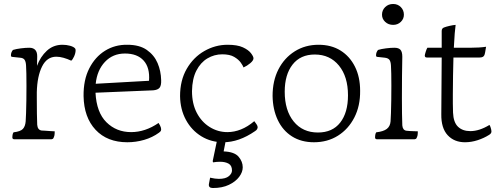

<svg xmlns="http://www.w3.org/2000/svg" viewBox="-20 -780 2500 965"><path d="M52 -80Q42 -80 42 -90Q42 -94 43 -101.5Q44 -109 48 -115Q83 -119 95 -132Q107 -145 109 -170Q110 -183 111 -211Q112 -239 112.5 -275.5Q113 -312 113 -348Q113 -382 112.5 -409.5Q112 -437 111 -450Q110 -470 103.5 -479.5Q97 -489 80 -490L42 -494Q35 -494 35 -502Q35 -517 45 -529Q61 -534 85 -537Q109 -540 127 -540Q168 -540 167 -495Q166 -476 166 -449Q183 -495 215.5 -525Q248 -555 294 -555Q314 -555 332 -550Q350 -545 357 -537Q360 -534 360 -528Q360 -513 352.5 -496.5Q345 -480 338 -475Q319 -484 299.5 -489.5Q280 -495 263 -495Q216 -495 191.5 -446Q167 -397 165 -317Q165 -309 165 -301.5Q165 -294 165 -286Q165 -241 165.5 -210Q166 -179 167 -153Q169 -127 189 -124Q194 -124 207.5 -123Q221 -122 235.5 -121Q250 -120 255 -120Q255 -115 254.5 -107Q254 -99 252 -94Q249 -84 245 -82Q241 -80 239 -80Z M460 -314Q465 -215 515 -165.5Q565 -116 639 -116Q710 -116 777 -162Q779 -160 784.5 -149Q790 -138 790 -130Q790 -123 786 -119Q782 -115 779 -113Q746 -89 704.5 -77Q663 -65 620 -65Q519 -65 460.5 -127.5Q402 -190 400 -297Q399 -378 428.5 -436Q458 -494 508 -525Q558 -556 620 -555Q681 -555 718 -529Q755 -503 772 -463Q789 -423 790 -377Q791 -350 782 -339Q773 -328 750 -326ZM608 -511Q547 -511 507.5 -469Q468 -427 461 -359L729 -374Q734 -440 702 -475.5Q670 -511 608 -511Z M885 -297Q885 -376 918.5 -434Q952 -492 1007 -523.5Q1062 -555 1124 -555Q1173 -555 1201 -542Q1229 -529 1241.5 -512.5Q1254 -496 1254 -487Q1254 -476 1238 -462.5Q1222 -449 1204 -441Q1201 -450 1190 -465.5Q1179 -481 1157 -494Q1135 -507 1097 -507Q1057 -507 1022.5 -486.5Q988 -466 967 -425Q946 -384 945 -322Q945 -259 969 -213Q993 -167 1034 -141.5Q1075 -116 1123 -116Q1157 -116 1191 -129.5Q1225 -143 1258 -171Q1263 -165 1269 -156Q1275 -147 1275 -141Q1275 -137 1272.5 -131.5Q1270 -126 1262 -121Q1181 -65 1102 -65Q1041 -65 992 -95Q943 -125 914.5 -177.5Q886 -230 885 -297ZM1050 165Q1027 165 1030 145L1036 113Q1062 119 1080 119Q1114 119 1130 105.5Q1146 92 1146 77Q1146 52 1129 42.5Q1112 33 1086 33Q1069 33 1051 36L1049 30L1073 -85H1117L1104 -19Q1158 -17 1179 7.5Q1200 32 1200 61Q1200 85 1182 109Q1164 133 1130.5 149Q1097 165 1050 165Z M1558 -65Q1494 -65 1447.5 -94.5Q1401 -124 1376 -177Q1351 -230 1350 -298Q1350 -374 1379.5 -431.5Q1409 -489 1461.5 -522Q1514 -555 1581 -555Q1645 -555 1691.5 -526Q1738 -497 1764 -445Q1790 -393 1790 -324Q1791 -248 1761 -189.5Q1731 -131 1678.5 -98Q1626 -65 1558 -65ZM1578 -114Q1651 -114 1690 -164Q1729 -214 1729 -301Q1729 -395 1683.5 -450.5Q1638 -506 1562 -506Q1490 -506 1450.5 -455.5Q1411 -405 1411 -319Q1411 -225 1456 -169.5Q1501 -114 1578 -114Z M1875 -80Q1865 -80 1865 -90Q1865 -94 1866 -101.5Q1867 -109 1871 -115Q1907 -119 1924 -132Q1941 -145 1943 -170Q1944 -183 1945 -211.5Q1946 -240 1946.5 -276.5Q1947 -313 1947 -349Q1947 -382 1946.5 -409.5Q1946 -437 1945 -450Q1944 -470 1937.5 -479Q1931 -488 1914 -490L1877 -494Q1870 -494 1870 -502Q1870 -517 1880 -529Q1896 -534 1920 -537Q1944 -540 1962 -540Q1984 -540 1993 -529.5Q2002 -519 2002 -495Q2001 -455 2000.5 -397.5Q2000 -340 2000 -287Q2000 -242 2000.5 -209Q2001 -176 2002 -150Q2004 -126 2022 -123Q2027 -122 2038.5 -121.5Q2050 -121 2062.5 -120.5Q2075 -120 2080 -120Q2080 -115 2079.5 -107Q2079 -99 2077 -94Q2074 -84 2070 -82Q2066 -80 2064 -80ZM1956 -655Q1932 -655 1916 -670Q1900 -685 1900 -706Q1900 -729 1916 -744.5Q1932 -760 1956 -760Q1979 -760 1994.5 -744.5Q2010 -729 2010 -706Q2010 -685 1994.5 -670Q1979 -655 1956 -655Z M2317 -65Q2263 -65 2230 -100.5Q2197 -136 2198 -206L2200 -491H2125Q2115 -491 2115 -501Q2115 -505 2119.5 -519.5Q2124 -534 2128 -540H2200V-624Q2200 -638 2212 -642Q2222 -646 2239.5 -650Q2257 -654 2270 -655Q2268 -643 2265.5 -612.5Q2263 -582 2261 -540H2343Q2391 -540 2423 -545Q2421 -531 2418.5 -518Q2416 -505 2414 -502Q2409 -491 2391 -491H2259Q2258 -448 2257 -400.5Q2256 -353 2256 -306Q2256 -282 2256 -259Q2256 -236 2257 -214Q2259 -165 2282 -143Q2305 -121 2344 -121Q2389 -121 2440 -152Q2443 -149 2446.5 -137.5Q2450 -126 2450 -119Q2450 -109 2438 -102Q2413 -86 2381 -75.5Q2349 -65 2317 -65Z"/></svg>

Font: Gowun Batang
Style: Regular
Weight: 400
Designer: Yanghee Ryu
Foundry: Yanghee Ryu
Version: Version 2.000